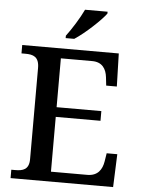

<svg xmlns="http://www.w3.org/2000/svg" viewBox="-61 -978 753 1026"><g transform="rotate(5 315.5 -465.5)"><path d="M263 -784V-771H309C365 -807 449 -886 474 -921V-931H353C332 -886 292 -822 263 -784ZM35 0H585L592 -177H535L528 -133C521 -89 498 -53 442 -53H247V-347H487V-399H247V-661H415C469 -661 491 -626 496 -581L501 -537H558L553 -714H35V-669H56C97 -669 130 -660 130 -599V-110C130 -53 96 -45 56 -45H35Z"/></g></svg>

Font: Noto Serif Yezidi Medium
Style: Regular
Weight: 500
Designer: Dalton Maag Ltd
Foundry: Dalton Maag Ltd
Version: Version 1.001